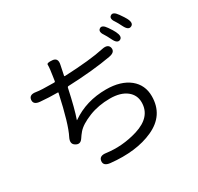

<svg xmlns="http://www.w3.org/2000/svg" viewBox="-183 -1057 1367 1327"><g transform="rotate(-30 500.0 -393.0)"><path d="M337 48Q285 42 290 4Q295 -34 346 -27Q470 -10 594 -48Q735 -92 735 -208Q735 -266 690 -302Q642 -340 557 -340Q466 -340 390 -310Q310 -278 277 -239Q261 -220 248 -200Q225 -165 192 -185Q158 -204 181 -250Q222 -329 270 -551Q272 -556 267 -556Q197 -556 130 -562Q77 -566 82 -605Q87 -643 139 -634Q174 -628 270 -628H280Q287 -628 288 -635L293 -668Q297 -693 300 -718Q303 -743 302.5 -757.5Q302 -772 346 -768Q390 -764 378 -712L362 -635Q361 -630 366 -630Q574 -639 683 -663Q734 -674 742 -638Q749 -601 698 -592Q555 -566 354 -558Q346 -558 344 -550Q311 -396 286 -327Q284 -322 288 -325Q407 -408 565 -408Q682 -408 751 -353Q817 -299 817 -210Q817 -58 673 7Q537 69 337 48ZM821 -656Q794 -643 772 -690Q753 -728 747 -736Q717 -778 740 -794Q763 -811 792 -768Q815 -735 824 -716Q847 -669 821 -656ZM934 -698Q907 -684 884 -730Q865 -768 859 -776Q828 -818 851 -834Q874 -851 904 -808Q930 -771 937 -757Q961 -711 934 -698Z"/></g></svg>

Font: Resource Han Rounded CN
Style: Regular
Weight: 400
Designer: Cyano Hao (round all glyphs); Ryoko NISHIZUKA  (kana, bopomofo & ideographs); Paul D. Hunt (Latin, Greek & Cyrillic); Sa
Foundry: Cyano Hao
Version: 0.990